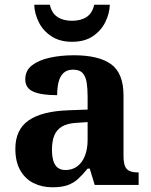

<svg xmlns="http://www.w3.org/2000/svg" viewBox="-20 -783 639 813"><path d="M202 10Q158 10 122.5 -7.5Q87 -25 66 -61.5Q45 -98 45 -153Q45 -234 101 -273Q157 -312 269 -316L351 -319V-374Q351 -408 347 -433.5Q343 -459 330 -473.5Q317 -488 289 -488Q264 -488 249 -474Q234 -460 228 -435.5Q222 -411 222 -380Q155 -380 121 -395Q87 -410 87 -447Q87 -484 115 -506Q143 -528 190 -538.5Q237 -549 293 -549Q398 -549 450.5 -511Q503 -473 503 -379V-124Q503 -97 508.5 -81.5Q514 -66 527.5 -59.5Q541 -53 563 -53H567V0H381L360 -69H351Q329 -42 309.5 -24.5Q290 -7 265 1.5Q240 10 202 10ZM257 -63Q286 -63 307 -78.5Q328 -94 339.5 -123Q351 -152 351 -191V-266L306 -263Q266 -261 243 -247.5Q220 -234 210 -209.5Q200 -185 200 -149Q200 -121 206 -101.5Q212 -82 225 -72.5Q238 -63 257 -63ZM285 -606Q233 -606 197.5 -629.5Q162 -653 144 -689.5Q126 -726 125 -763H191Q199 -727 223.5 -711Q248 -695 285 -695Q322 -695 346.5 -711Q371 -727 379 -763H445Q444 -726 426 -689.5Q408 -653 373 -629.5Q338 -606 285 -606Z"/></svg>

Font: Noto Serif Kannada
Style: Bold
Weight: 700
Version: Version 2.003